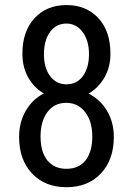

<svg xmlns="http://www.w3.org/2000/svg" viewBox="-20 -741 534 770"><path d="M422.9 -525.4Q422.9 -472.2 399.2 -430.7Q375.5 -389.2 335.4 -365.7Q382.8 -341.3 409.7 -295.7Q436.5 -250 436.5 -191.9Q436.5 -100.1 384.5 -45.2Q332.5 9.8 246.6 9.8Q160.6 9.8 108.6 -45.2Q56.6 -100.1 56.6 -191.9Q56.6 -250.5 83.3 -296.6Q109.9 -342.8 155.8 -366.2Q115.7 -389.6 92.8 -430.9Q69.8 -472.2 69.8 -525.4Q69.8 -615.2 118.4 -668Q167 -720.7 246.6 -720.7Q325.7 -720.7 374.3 -668.5Q422.9 -616.2 422.9 -525.4ZM350.1 -193.8Q350.1 -254.9 321.3 -291.7Q292.5 -328.6 245.6 -328.6Q197.8 -328.6 170.2 -291.5Q142.6 -254.4 142.6 -193.8Q142.6 -132.3 169.7 -98.1Q196.8 -64 246.6 -64Q296.4 -64 323.2 -98.1Q350.1 -132.3 350.1 -193.8ZM336.9 -523.9Q336.9 -578.1 311.5 -612.3Q286.1 -646.5 246.6 -646.5Q205.1 -646.5 180.7 -612.8Q156.2 -579.1 156.2 -523.9Q156.2 -468.3 181.2 -435.5Q206.1 -402.8 246.6 -402.8Q288.1 -402.8 312.5 -436Q336.9 -469.2 336.9 -523.9Z"/></svg>

Font: TypoPRO Roboto
Style: Regular
Weight: 400
Designer: Google
Version: Version 2.136; 2016